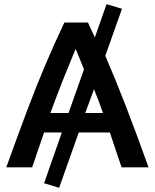

<svg xmlns="http://www.w3.org/2000/svg" viewBox="-20 -801 741 919"><path d="M263 98 191 76 276 -167H191Q177 -126 162.5 -84Q148 -42 134 0H10Q63 -147 108 -267Q153 -387 197 -490.5Q241 -594 288 -693H401Q409 -675 417.5 -657Q426 -639 434 -622L490 -781L564 -759L484 -534Q533 -421 583 -291.5Q633 -162 691 0H562Q548 -42 533.5 -84Q519 -126 506 -167H357ZM221 -260H308L382 -469Q372 -494 362 -518.5Q352 -543 342 -567Q320 -515 288 -435Q256 -355 221 -260ZM388 -260H473Q463 -289 452 -318Q441 -347 430 -374Z"/></svg>

Font: Ubuntu Sans SemiBold
Style: Regular
Weight: 600
Designer: Dalton Maag Ltd
Foundry: Dalton Maag Ltd
Version: Version 1.006; ttfautohint (v1.8.4.7-5d5b)